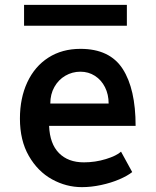

<svg xmlns="http://www.w3.org/2000/svg" viewBox="-20 -760 640 790"><path d="M62 -272Q62 -356.5 92.5 -421.8Q123 -487 179.2 -523Q235.5 -559 311 -559Q431.5 -559 484.8 -476.5Q538 -394 538 -242H182Q185 -168 222.8 -130Q260.5 -92 325 -92Q372 -92 415.8 -105.5Q459.5 -119 478 -136L524 -52Q504.5 -36.5 470.8 -22Q437 -7.5 396.2 1.2Q355.5 10 317 10Q252.5 10 194 -22.2Q135.5 -54.5 98.8 -118.2Q62 -182 62 -272ZM311 -465Q277.5 -465 249 -448.5Q220.5 -432 203.8 -402.2Q187 -372.5 187 -334H427Q427 -371.5 412 -401.2Q397 -431 370.5 -448Q344 -465 311 -465ZM79 -740H502V-654H79Z"/></svg>

Font: JuliaMono
Style: Bold
Weight: 700
Monospace: yes
Designer: cormullion
Foundry: corm
Version: Version 0.055; ttfautohint (v1.8.4)